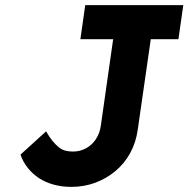

<svg xmlns="http://www.w3.org/2000/svg" viewBox="-20 -720 736 750"><path d="M259 10Q221 10 189 1Q157 -8 132.5 -24Q108 -40 89 -63.5Q70 -87 60 -116L160 -207Q173 -184 185.5 -169Q198 -154 210 -144.5Q222 -135 235.5 -131.5Q249 -128 265 -128Q293 -128 316.5 -141Q340 -154 355 -177Q370 -200 374 -230L422 -567H294L313 -700H696L677 -567H569L518 -213Q511 -163 488.5 -122Q466 -81 430.5 -51.5Q395 -22 351.5 -6Q308 10 259 10Z"/></svg>

Font: Lexend SemBd
Style: Italic
Weight: 600
Italic angle: -8.13011°
Designer: Bonnie Shaver-Troup, Thomas Jockin
Foundry: Lexend
Version: Version 1.007